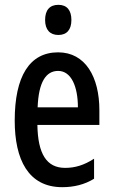

<svg xmlns="http://www.w3.org/2000/svg" viewBox="-20 -766 470 796"><path d="M222 -746C186 -746 167 -724 167 -683C167 -643 187 -621 222 -621C257 -621 276 -643 276 -683C276 -723 258 -746 222 -746ZM221 -549C102 -549 41 -449 41 -266C41 -105 97 10 238 10C287 10 331 -1 370 -25V-108C328 -81 291 -70 250 -70C173 -70 137 -128 135 -248H392V-309C392 -447 334 -549 221 -549ZM221 -472C276 -472 303 -406 303 -321H136C140 -425 170 -472 221 -472Z"/></svg>

Font: Noto Sans Arabic UI XCn Md
Style: Regular
Weight: 500
Width: 2
Designer: Monotype Design Team, Nadine Chahine and Nizar Qandah
Foundry: Monotype Imaging Inc.
Version: Version 2.010